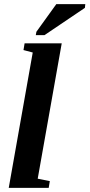

<svg xmlns="http://www.w3.org/2000/svg" viewBox="-20 -902 430 922"><path d="M161.1 -43.9 219.2 -32.2 213.9 0H22L137.2 -649.9L92.8 -661.6L98.1 -693.8H276.4ZM151.9 -733.4 154.8 -749.5 250.5 -882.3H389.6L387.7 -864.3L193.8 -733.4Z"/></svg>

Font: Tinos
Style: Bold Italic
Weight: 700
Italic angle: -16.333°
Designer: Steve Matteson
Foundry: Monotype Imaging Inc.
Version: Version 1.23